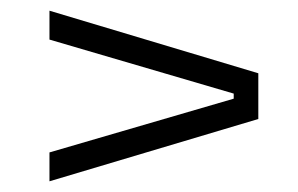

<svg xmlns="http://www.w3.org/2000/svg" viewBox="-20 -491 558 359"><path d="M417 -316 72.5 -417V-471L463 -354V-268.5L72.5 -152V-206L417 -306.5Z"/></svg>

Font: Anek Gujarati Medium Light
Style: Regular
Weight: 300
Version: Version 1.003